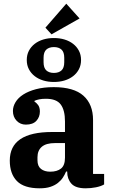

<svg xmlns="http://www.w3.org/2000/svg" viewBox="-20 -1008 611 1040"><path d="M195 12Q110 12 71.5 -27.5Q33 -67 33 -138Q33 -293 262 -293H332V-350Q332 -411 309 -442Q286 -473 229 -473Q208 -473 193 -470Q178 -467 167 -462V-457Q177 -452 186.5 -439Q196 -426 196 -404Q196 -374 177 -353.5Q158 -333 120 -333Q90 -333 70 -354Q50 -375 50 -407Q50 -431 64 -454.5Q78 -478 106 -496Q134 -514 175.5 -525Q217 -536 271 -536Q380 -536 432 -489.5Q484 -443 484 -358V-66H544V-9Q527 1 500 6.5Q473 12 444 12Q389 12 366.5 -13.5Q344 -39 344 -77V-79H338Q331 -62 320.5 -46Q310 -30 293.5 -17Q277 -4 253 4Q229 12 195 12ZM252 -78Q289 -78 310.5 -95Q332 -112 332 -154V-233H278Q230 -233 206.5 -213Q183 -193 183 -156V-140Q183 -108 202 -93Q221 -78 252 -78ZM272 -613Q298 -613 313 -626.5Q328 -640 328 -671V-695Q328 -726 313 -739.5Q298 -753 272 -753Q246 -753 231 -739.5Q216 -726 216 -695V-671Q216 -640 231 -626.5Q246 -613 272 -613ZM272 -564Q241 -564 214.5 -572Q188 -580 168 -595.5Q148 -611 136.5 -633Q125 -655 125 -683Q125 -711 136.5 -733Q148 -755 168 -770.5Q188 -786 214.5 -794Q241 -802 272 -802Q303 -802 329.5 -794Q356 -786 376 -770.5Q396 -755 407.5 -733Q419 -711 419 -683Q419 -655 407.5 -633Q396 -611 376 -595.5Q356 -580 329.5 -572Q303 -564 272 -564ZM226 -858 339 -988 411 -908 259 -822Z"/></svg>

Font: IBM Plex Serif
Style: Bold
Weight: 700
Designer: Mike Abbink, Paul van der Laan, Pieter van Rosmalen
Foundry: Bold Monday
Version: Version 2.008